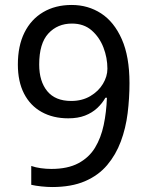

<svg xmlns="http://www.w3.org/2000/svg" viewBox="-20 -744 591 774"><path d="M190 10Q171 10 147 7.5Q123 5 106 1V-75Q123 -69 144.5 -66Q166 -63 187 -63Q253 -63 296 -86Q339 -109 363 -148.5Q387 -188 398 -240Q409 -292 411 -350H405Q392 -327 371.5 -308Q351 -289 322.5 -278Q294 -267 255 -267Q194 -267 148 -292.5Q102 -318 77 -366.5Q52 -415 52 -484Q52 -559 78.5 -612.5Q105 -666 154 -695Q203 -724 269 -724Q335 -724 387.5 -690Q440 -656 471 -586Q502 -516 502 -409Q502 -348 494.5 -287.5Q487 -227 467 -173.5Q447 -120 412 -78.5Q377 -37 322.5 -13.5Q268 10 190 10ZM267 -337Q311 -337 344 -356.5Q377 -376 395 -406Q413 -436 413 -467Q413 -511 397 -552.5Q381 -594 349.5 -621.5Q318 -649 270 -649Q212 -649 175 -609Q138 -569 138 -484Q138 -416 170.5 -376.5Q203 -337 267 -337Z"/></svg>

Font: lkannada05
Style: Book
Weight: 400
Designer: Jelle Bosma - Monotype Design Team
Foundry: Monotype Imaging Inc.
Version: Version 2.003